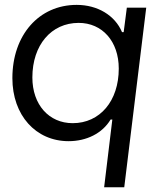

<svg xmlns="http://www.w3.org/2000/svg" viewBox="-20 -578 654 802"><path d="M415 204.1H499L590.8 -545.9H509.8L496.6 -443.8H489.7C460 -514.2 387.2 -557.6 300.3 -557.6C142.6 -557.6 31.7 -431.6 31.7 -251.5C31.7 -96.7 129.4 11.7 266.6 11.7C340.8 11.7 407.2 -20.5 441.9 -78.6H449.2ZM115.2 -254.4C115.2 -390.1 194.3 -482.4 308.6 -482.4C407.2 -482.4 476.1 -405.3 476.1 -291.5C476.1 -156.2 397.5 -63.5 283.7 -63.5C184.6 -63.5 115.2 -140.6 115.2 -254.4Z"/></svg>

Font: Guggenheim Sans Display
Style: Italic
Weight: 400
Italic angle: -7°
Designer: Modified by Tom Baber under direction of Pentagram Design 2023
Foundry: rsms
Version: Version 1.001;Glyphs 3.1.2 (3151)